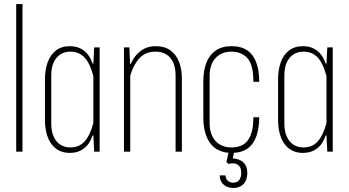

<svg xmlns="http://www.w3.org/2000/svg" viewBox="-20 -749 1723 948"><path d="M60 0V-729H91V0Z M325 6Q294 6 271 -6Q248 -18 232.5 -40Q217 -62 209.5 -92Q202 -122 202 -157V-358Q202 -405 215.5 -442Q229 -479 256.5 -500Q284 -521 325 -521Q366 -521 395 -498.5Q424 -476 437 -435H441L445 -515H472V0H445L441 -80H437Q424 -39 395 -16.5Q366 6 325 6ZM327 -21Q371 -21 398 -51Q425 -81 441 -142V-373Q425 -435 398 -464.5Q371 -494 327 -494Q300 -494 279 -481Q258 -468 245.5 -442Q233 -416 233 -375V-140Q233 -100 245.5 -73.5Q258 -47 279 -34Q300 -21 327 -21Z M592 0V-515H619L622 -434H626Q643 -474 674.5 -497.5Q706 -521 749 -521Q792 -521 820.5 -501Q849 -481 863.5 -445Q878 -409 878 -360V0H847V-375Q847 -415 835 -441Q823 -467 801 -480.5Q779 -494 748 -494Q698 -494 668 -461Q638 -428 623 -375V0Z M1123 6Q1089 6 1062.5 -6Q1036 -18 1019 -40.5Q1002 -63 993 -95Q984 -127 984 -167V-348Q984 -402 999.5 -440.5Q1015 -479 1046 -500Q1077 -521 1123 -521Q1172 -521 1202 -499.5Q1232 -478 1246 -438.5Q1260 -399 1260 -345H1231Q1231 -430 1201.5 -462Q1172 -494 1123 -494Q1089 -494 1064.5 -479Q1040 -464 1027.5 -437.5Q1015 -411 1015 -375V-140Q1015 -105 1027.5 -78Q1040 -51 1064.5 -36Q1089 -21 1123 -21Q1156 -21 1180 -34.5Q1204 -48 1217.5 -81Q1231 -114 1231 -170H1260Q1260 -117 1246 -77Q1232 -37 1202 -15.5Q1172 6 1123 6ZM1132 179Q1102 179 1083.5 162Q1065 145 1065 117H1093Q1095 135 1105 144Q1115 153 1131 153Q1151 153 1161 140Q1171 127 1171 105Q1171 81 1161 70.5Q1151 60 1136.5 58Q1122 56 1109 61L1098 51L1111 -8H1138L1127 44L1113 36Q1128 32 1143 34.5Q1158 37 1171.5 45Q1185 53 1193 68Q1201 83 1201 105Q1201 128 1192.5 145Q1184 162 1168.5 170.5Q1153 179 1132 179Z M1476 6Q1445 6 1422 -6Q1399 -18 1383.5 -40Q1368 -62 1360.5 -92Q1353 -122 1353 -157V-358Q1353 -405 1366.5 -442Q1380 -479 1407.5 -500Q1435 -521 1476 -521Q1517 -521 1546 -498.5Q1575 -476 1588 -435H1592L1596 -515H1623V0H1596L1592 -80H1588Q1575 -39 1546 -16.5Q1517 6 1476 6ZM1478 -21Q1522 -21 1549 -51Q1576 -81 1592 -142V-373Q1576 -435 1549 -464.5Q1522 -494 1478 -494Q1451 -494 1430 -481Q1409 -468 1396.5 -442Q1384 -416 1384 -375V-140Q1384 -100 1396.5 -73.5Q1409 -47 1430 -34Q1451 -21 1478 -21Z"/></svg>

Font: Hubot Sans Condensed ExtraLight
Style: Regular
Weight: 200
Width: 3
Designer: Deni Anggara
Foundry: GitHub, Inc., Subsidiary of Microsoft Corporation
Version: Version 2.000